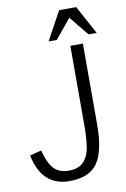

<svg xmlns="http://www.w3.org/2000/svg" viewBox="-96 -927 652 995"><g transform="rotate(-10 229.5 -430.0)"><path d="M70 -171Q86 -105 114 -74Q142 -43 194 -43Q248 -43 274 -74Q300 -104 306 -150Q313 -199 313 -251V-679H379V-253Q379 -113 335.5 -51Q292 11 188 11Q43 11 9 -155ZM288 -871H378L459 -721H416L333 -823L249 -721H206Z"/></g></svg>

Font: Pavanam
Style: Regular
Weight: 400
Designer: Tharique Azeez
Foundry: Tharique Azeez
Version: Version 1.86; ttfautohint (v1.3) -l 8 -r 50 -G 200 -x 14 -D 